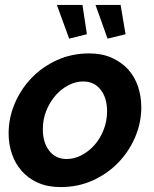

<svg xmlns="http://www.w3.org/2000/svg" viewBox="-20 -750 626 780"><path d="M368 -730H470L490 -611L417 -593ZM211 -730H315L333 -611L261 -593ZM227 10Q174 10 134.5 -7.5Q95 -25 68.5 -55Q42 -85 28.5 -124.5Q15 -164 15 -208Q15 -270 39.5 -328.5Q64 -387 107.5 -432.5Q151 -478 211 -505.5Q271 -533 342 -533Q394 -533 433.5 -515.5Q473 -498 500 -468.5Q527 -439 540.5 -399Q554 -359 554 -314Q554 -252 529.5 -194Q505 -136 461.5 -90.5Q418 -45 358 -17.5Q298 10 227 10ZM251 -104Q282 -104 311.5 -119.5Q341 -135 364 -161Q387 -187 401 -222.5Q415 -258 415 -298Q415 -352 389 -385.5Q363 -419 318 -419Q287 -419 257.5 -403.5Q228 -388 205 -361.5Q182 -335 168 -300Q154 -265 154 -225Q154 -171 180 -137.5Q206 -104 251 -104Z"/></svg>

Font: PTCRaleway
Style: Bold Italic
Weight: 700
Italic angle: -12°
Designer: Matt McInerney, Pablo Impallari, Rodrigo Fuenzalida
Foundry: Matt McInerney, Pablo Impallari, Rodrigo Fuenzalida
Version: Version 3.000g; ttfautohint (v1.5) -l 8 -r 28 -G 28 -x 14 -D